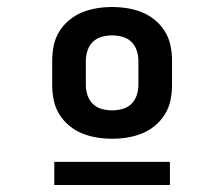

<svg xmlns="http://www.w3.org/2000/svg" viewBox="-20 -713 640 548"><path d="M300 -317Q278 -317 256.5 -320.5Q235 -324 215 -332Q195 -340 178 -354Q161 -368 149.5 -386.5Q138 -405 133.5 -426.5Q129 -448 129 -470V-540Q129 -562 133.5 -583.5Q138 -605 149.5 -623.5Q161 -642 178 -656Q195 -670 215 -678Q235 -686 256.5 -689.5Q278 -693 300 -693Q322 -693 343.5 -689.5Q365 -686 385 -678Q405 -670 422 -656Q439 -642 450.5 -623.5Q462 -605 466.5 -583.5Q471 -562 471 -540V-470Q471 -448 466.5 -426.5Q462 -405 450.5 -386.5Q439 -368 422 -354Q405 -340 385 -332Q365 -324 343.5 -320.5Q322 -317 300 -317ZM300 -398Q315 -398 329.5 -402Q344 -406 354.5 -416Q365 -426 370 -440.5Q375 -455 375 -470V-540Q375 -555 370 -569.5Q365 -584 354.5 -594Q344 -604 329.5 -608Q315 -612 300 -612Q285 -612 270.5 -608Q256 -604 245.5 -594Q235 -584 230 -569.5Q225 -555 225 -540V-470Q225 -455 230 -440.5Q235 -426 245.5 -416Q256 -406 270.5 -402Q285 -398 300 -398ZM135 -185V-251H465V-185Z"/></svg>

Font: Iosevka HT Extrabold Extended
Style: Regular
Weight: 800
Width: 7
Monospace: yes
Designer: Belleve Invis
Foundry: Belleve Invis
Version: Version 32.3.0; ttfautohint (v1.8.4)